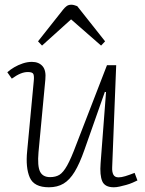

<svg xmlns="http://www.w3.org/2000/svg" viewBox="-20 -779 614 813"><path d="M11 -473Q23 -484 40 -494Q57 -504 76.5 -510.5Q96 -517 115 -517Q144 -517 160 -499Q176 -481 172 -442L143 -134Q138 -76 149.5 -52.5Q161 -29 192 -29Q216 -29 232 -39Q248 -49 264.5 -78.5Q281 -108 303 -167L433 -503H472L455 -71Q454 -51 460 -39.5Q466 -28 482 -28Q494 -28 510.5 -33Q527 -38 550 -47L562 -15Q554 -11 541.5 -5.5Q529 0 514.5 4Q500 8 486.5 11Q473 14 462 14Q424 14 413 -11.5Q402 -37 406 -88L429 -389L424 -390L337 -143Q317 -86 296 -51.5Q275 -17 249 -1.5Q223 14 187 14Q124 14 106 -27.5Q88 -69 95 -139L123 -436Q125 -456 121.5 -465Q118 -474 98 -474Q83 -474 67 -467.5Q51 -461 30 -446ZM425 -604 408 -586 281 -697 158 -586 141 -604 247 -738Q254 -747 262 -753Q270 -759 282 -759Q289 -759 295 -757Q301 -755 307 -753Z"/></svg>

Font: Literata ExtraLight
Style: Italic
Weight: 250
Italic angle: -2°
Designer: Latin by Veronika Burian and Jose Scaglione. Greek by Irene Vlachou. Cyrillic by Vera Evstafieva
Foundry: TypeTogether
Version: Version 3.002